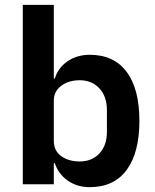

<svg xmlns="http://www.w3.org/2000/svg" viewBox="-20 -760 640 792"><path d="M74 -740H202V-436H206Q220 -481 259 -507.5Q298 -534 350 -534Q450 -534 502.5 -463.5Q555 -393 555 -262Q555 -130 502.5 -59Q450 12 350 12Q298 12 259.5 -15Q221 -42 206 -87H202V0H74ZM309 -94Q359 -94 390 -127Q421 -160 421 -216V-306Q421 -362 390 -395.5Q359 -429 309 -429Q263 -429 232.5 -406Q202 -383 202 -345V-179Q202 -138 232.5 -116Q263 -94 309 -94Z"/></svg>

Font: IBM Plex Sans SmBld
Style: Regular
Weight: 600
Designer: Mike Abbink, Paul van der Laan, Pieter van Rosmalen
Foundry: Bold Monday
Version: Version 3.005